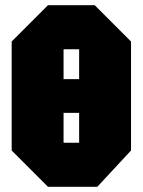

<svg xmlns="http://www.w3.org/2000/svg" viewBox="-20 -720 550 740"><path d="M25 -140V-560L165 -700H345L485 -560V-140L355 0H165ZM225 -530V-415H285V-530ZM225 -170H285V-285H225Z"/></svg>

Font: Tektur Condensed Black
Style: Regular
Weight: 900
Width: 3
Designer: Adam Jagosz
Foundry: Adam Jagosz
Version: Version 1.005;gftools[0.9.30]